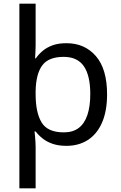

<svg xmlns="http://www.w3.org/2000/svg" viewBox="-20 -780 655 1040"><path d="M560 -269Q560 -178 532.5 -115.5Q505 -53 455.5 -21.5Q406 10 340 10Q298 10 266.5 -0.5Q235 -11 212 -29Q189 -47 173 -68H167Q168 -61 169.5 -45Q171 -29 172 -12Q173 5 173 16V240H85V-760H173V-536Q173 -522 172 -499.5Q171 -477 170 -464H174Q190 -487 212.5 -505.5Q235 -524 266 -535Q297 -546 340 -546Q439 -546 499.5 -476Q560 -406 560 -269ZM469 -270Q469 -371 434 -421.5Q399 -472 325 -472Q243 -472 209 -426Q175 -380 173 -288V-269Q173 -170 205.5 -116.5Q238 -63 326 -63Q375 -63 406.5 -87Q438 -111 453.5 -157.5Q469 -204 469 -270Z"/></svg>

Font: Noto Sans Oriya
Style: Regular
Weight: 400
Designer: Amélie Bonet and Sol Matas
Foundry: Google LLC
Version: Version 2.006